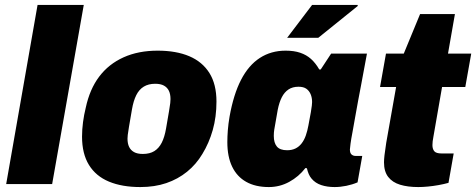

<svg xmlns="http://www.w3.org/2000/svg" viewBox="-20 -745 1927 777"><path d="M5 0 132 -725H319L191 0Z M548 12Q474 12 421 -10Q368 -32 340 -77.5Q312 -123 312 -192Q312 -221 316 -251Q320 -281 327 -309Q343 -384 381.5 -435Q420 -486 480 -513Q540 -540 618 -540Q693 -540 746 -517.5Q799 -495 827.5 -449.5Q856 -404 856 -334Q856 -272 841 -219Q826 -166 799 -122Q774 -80 737 -50Q700 -20 653 -4Q606 12 548 12ZM558 -122Q586 -122 604.5 -133.5Q623 -145 634.5 -167.5Q646 -190 652 -225Q660 -272 664 -295Q668 -318 669 -328Q670 -338 670 -344Q670 -364 663.5 -377.5Q657 -391 643.5 -398.5Q630 -406 608 -406Q581 -406 562 -394.5Q543 -383 531.5 -360Q520 -337 514 -302Q506 -255 502 -232Q498 -209 497 -199Q496 -189 496 -184Q496 -164 502.5 -150.5Q509 -137 522.5 -129.5Q536 -122 558 -122Z M1068 12Q1014 12 976.5 -9Q939 -30 919.5 -70.5Q900 -111 900 -170Q900 -192 902 -218Q904 -244 909 -273Q925 -363 955.5 -422Q986 -481 1031.5 -510.5Q1077 -540 1136 -540Q1170 -540 1195 -531.5Q1220 -523 1238.5 -506.5Q1257 -490 1272 -464H1278L1320 -528H1465L1441 -399Q1436 -372 1429.5 -338.5Q1423 -305 1417.5 -272Q1412 -239 1406.5 -210.5Q1401 -182 1398.5 -163Q1396 -144 1396 -140Q1396 -126 1402.5 -120Q1409 -114 1419 -114H1446L1427 -7Q1406 2 1381.5 7Q1357 12 1334 12Q1304 12 1280 4Q1256 -4 1241 -22Q1234 -30 1229.5 -40.5Q1225 -51 1222 -64L1216 -65Q1189 -30 1150.5 -9Q1112 12 1068 12ZM1142 -137Q1161 -137 1175.5 -144Q1190 -151 1200.5 -164.5Q1211 -178 1217.5 -196.5Q1224 -215 1228 -237Q1235 -273 1238 -291Q1241 -309 1242 -318Q1243 -327 1243 -332Q1243 -350 1237 -364Q1231 -378 1219.5 -386Q1208 -394 1188 -394Q1164 -394 1147.5 -383Q1131 -372 1120.5 -351.5Q1110 -331 1104 -301Q1097 -259 1093 -238Q1089 -217 1088.5 -208.5Q1088 -200 1088 -195Q1088 -167 1100.5 -152Q1113 -137 1142 -137ZM1142 -592 1243 -725H1427L1428 -721L1268 -592Z M1673 12Q1630 12 1599 2.5Q1568 -7 1551 -29Q1534 -51 1534 -88Q1534 -99 1536 -117Q1538 -135 1543 -167L1583 -393H1518L1542 -528H1614L1680 -688H1821L1793 -528H1887L1863 -393H1769L1734 -192Q1732 -182 1731 -173.5Q1730 -165 1730 -158Q1730 -142 1737.5 -133Q1745 -124 1767 -124H1816L1795 -5Q1777 0 1755 4Q1733 8 1711.5 10Q1690 12 1673 12Z"/></svg>

Font: Archivo SemiCondensed Black
Style: Italic
Weight: 900
Width: 4
Italic angle: -10°
Designer: Hector Gatti
Foundry: Omnibus-Type
Version: Version 2.001